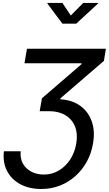

<svg xmlns="http://www.w3.org/2000/svg" viewBox="-20 -1055 731 1290"><path d="M6.3 -38.6H119.1Q114.3 7.8 133.3 43Q152.3 78.1 189.5 97.9Q226.6 117.7 274.4 117.7Q330.6 117.7 376.2 90.1Q421.9 62.5 452.1 15.9Q482.4 -30.8 492.2 -89.8Q503.4 -156.7 483.6 -205.6Q463.9 -254.4 418.9 -281.2Q374 -308.1 309.6 -308.1H246.6L261.7 -394.5L527.8 -624V-629.9H144.5L161.1 -727.5H691.4L678.2 -646L386.2 -394.5L385.3 -387.7Q464.8 -383.3 519 -344.2Q573.2 -305.2 596.4 -239.7Q619.6 -174.3 605 -91.3Q593.8 -24.4 563 31.5Q532.2 87.4 485.8 128.7Q439.5 169.9 381.3 192.4Q323.2 214.8 256.8 214.8Q176.3 214.8 116.7 182.9Q57.1 150.9 27.3 93.5Q-2.4 36.1 6.3 -38.6ZM399.4 -1035.2 455.6 -950.7 539.1 -1035.2H639.6L638.7 -1031.2L492.2 -896H399.4L298.3 -1031.2L299.3 -1035.2Z"/></svg>

Font: Inter Medium
Style: Italic
Weight: 500
Italic angle: -9.3988°
Designer: Rasmus Andersson
Foundry: rsms
Version: Version 4.001;git-66647c0bb